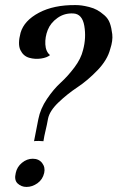

<svg xmlns="http://www.w3.org/2000/svg" viewBox="-20 -727 463 756"><path d="M414 -534Q403 -491 364 -450.5Q325 -410 285 -383.5Q245 -357 210 -323.5Q175 -290 169 -259Q165 -236 159.5 -213.5Q154 -191 151 -171L133 -172Q115 -172 114 -171L131 -258Q139 -299 165 -337.5Q191 -376 219 -401.5Q247 -427 273 -461.5Q299 -496 307 -530Q320 -578 312 -625Q304 -672 269 -674Q234 -676 206.5 -656.5Q179 -637 168 -609Q157 -581 158.5 -552.5Q160 -524 177 -510Q165 -500 141.5 -496.5Q118 -493 95 -499.5Q72 -506 60.5 -529.5Q49 -553 61 -598Q75 -646 133.5 -677Q192 -708 278 -707Q289 -707 301 -705.5Q313 -704 331 -699.5Q349 -695 362.5 -687.5Q376 -680 391 -667Q406 -654 412.5 -636Q419 -618 422 -592.5Q425 -567 414 -534ZM154 -46Q148 -20 127.5 -5.5Q107 9 85 9H84Q64 9 49.5 -4.5Q35 -18 42 -46Q47 -70 66.5 -86Q86 -102 109 -102Q133 -102 146 -85Q159 -68 154 -46Z"/></svg>

Font: GFS Artemisia
Style: Italic
Weight: 400
Italic angle: -12°
Designer: Takis Katsoulidis and George D. Matthiopoulos
Foundry: George Matthiopoulos and Takis Katsoulidis
Version: Version 1.0